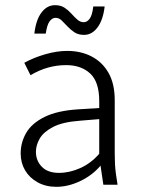

<svg xmlns="http://www.w3.org/2000/svg" viewBox="-20 -715 554 743"><path d="M60 -121Q60 -164 81.5 -201Q103 -238 152.5 -262.5Q202 -287 284 -292L364 -297V-324Q364 -398 329 -430.5Q294 -463 236 -463Q200 -463 166 -453.5Q132 -444 98 -424L74 -472Q110 -492 155 -505Q200 -518 240 -518Q293 -518 334.5 -496.5Q376 -475 400 -433Q424 -391 424 -327V-122Q424 -97 425 -79Q426 -61 429 -39L435 0H380L369 -74Q338 -37 291 -14.5Q244 8 198 8Q157 8 125.5 -9.5Q94 -27 77 -56Q60 -85 60 -121ZM119 -128Q119 -93 142 -69.5Q165 -46 208 -46Q249 -46 290.5 -64.5Q332 -83 364 -120V-254L291 -248Q222 -243 185 -223.5Q148 -204 133.5 -178.5Q119 -153 119 -128ZM113 -585Q119 -638 140.5 -666.5Q162 -695 193 -695Q215 -695 230 -685Q245 -675 256.5 -662Q268 -649 279.5 -639Q291 -629 304 -629Q317 -629 327 -642.5Q337 -656 341 -690H385Q379 -638 357.5 -609Q336 -580 305 -580Q283 -580 268 -590Q253 -600 241 -613Q229 -626 218.5 -636Q208 -646 195 -646Q182 -646 172 -632.5Q162 -619 157 -585Z"/></svg>

Font: Radio Canada Light
Style: Regular
Weight: 300
Designer: Charles Daoud, Etienne Aubert Bonn, Alexandre Saumier Demers, Jacques Le Bailly
Foundry: Radio-Canada
Version: Version 2.104;gftools[0.9.28.dev5+ged2979d]